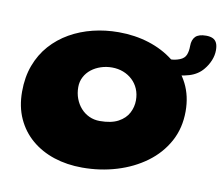

<svg xmlns="http://www.w3.org/2000/svg" viewBox="-78 -745 1037 893"><g transform="rotate(10 441.0 -299.0)"><path d="M363.8 53.2Q291.8 53.2 230.4 33.1Q169.1 12.9 123.6 -25.8Q78.1 -64.5 52.8 -120.1Q27.5 -175.6 27.5 -246.6Q27.5 -315.6 48.3 -371.2Q69.1 -426.9 106.4 -469Q143.8 -511.1 193.6 -539.5Q243.5 -567.9 301.9 -582.2Q360.2 -596.5 422.9 -596.5Q499.2 -596.5 566.2 -575.4Q633.1 -554.2 684.1 -514.1Q735.1 -474 763.9 -416.9Q792.6 -359.9 792.6 -287.9Q792.6 -208.4 758.1 -145.1Q723.5 -81.9 663.3 -37.6Q603.1 6.6 525.9 29.9Q448.8 53.2 363.8 53.2ZM406.6 -174.4Q460.9 -174.4 493.8 -192.2Q526.6 -210 541.4 -238.4Q556.2 -266.8 556.2 -298.1Q556.2 -327.6 545.9 -351.7Q535.6 -375.8 517 -393.2Q498.4 -410.6 473.7 -420.1Q449 -429.5 420.6 -429.5Q393.5 -429.5 368.5 -421.3Q343.5 -413.1 323.9 -397.9Q304.2 -382.6 292.8 -360.9Q281.2 -339.1 281.2 -312.5Q281.2 -283.5 290.6 -258.5Q300 -233.5 316.8 -214.6Q333.5 -195.8 356.5 -185.1Q379.5 -174.4 406.6 -174.4ZM683.4 -444.5Q670.4 -444.5 658.8 -452.8Q647.1 -461 647.1 -480Q647.1 -491.9 654.4 -502.9Q661.6 -514 681.6 -514Q702.1 -514 724.2 -522.5Q746.2 -531 753.4 -549.1Q756.8 -557.6 758.6 -568Q760.4 -578.4 760.4 -591.2Q760.4 -620.2 775.6 -635.8Q790.8 -651.2 825.8 -651.2Q844.2 -651.2 856.8 -645.6Q869.4 -640 875.8 -626.9Q882.2 -613.9 882.2 -592.2Q882.2 -567.8 872.3 -543.7Q862.4 -519.6 846.1 -500.1Q821.6 -469.5 780.4 -457Q739.1 -444.5 683.4 -444.5Z"/></g></svg>

Font: Gluten Thin
Style: Regular
Weight: 100
Designer: Tyler Finck
Foundry: Etcetera Type Company
Version: Version 1.300